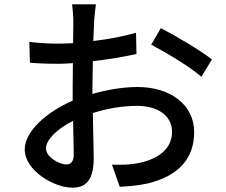

<svg xmlns="http://www.w3.org/2000/svg" viewBox="-20 -825 1040 885"><path d="M721 -695 677 -619C740 -586 860 -515 908 -471L957 -551C907 -590 795 -658 721 -695ZM317 -268 320 -113C320 -80 306 -67 286 -67C252 -67 192 -101 192 -141C192 -181 244 -232 317 -268ZM115 -632 118 -536C151 -533 189 -531 250 -531C269 -531 291 -532 316 -534L315 -423V-361C197 -310 94 -221 94 -136C94 -40 227 40 314 40C373 40 412 9 412 -97L408 -304C474 -325 543 -337 613 -337C704 -337 773 -294 773 -217C773 -133 700 -89 616 -73C579 -65 536 -65 496 -66L532 36C569 34 614 31 659 21C806 -14 875 -97 875 -216C875 -344 763 -424 614 -424C553 -424 479 -413 406 -392V-427L408 -543C477 -551 551 -563 609 -576L607 -674C552 -658 480 -644 410 -636L414 -728C416 -752 419 -786 422 -805H312C315 -787 318 -747 318 -726L317 -626C292 -625 269 -624 248 -624C211 -624 172 -625 115 -632Z"/></svg>

Font: Noto Sans CJK SC Medium
Style: Regular
Weight: 500
Designer: Ryoko NISHIZUKA 西塚涼子 (kana, bopomofo & ideographs); Paul D. Hunt (Latin, Greek & Cyrillic); Sandoll Communications 산돌커뮤니
Foundry: Adobe
Version: Version 2.004;hotconv 1.0.118;makeotfexe 2.5.65603